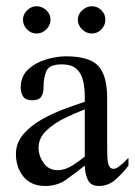

<svg xmlns="http://www.w3.org/2000/svg" viewBox="-20 -601 442 629"><path d="M400.9 -84V-58.6Q384.3 -36.1 359.9 -13.9Q335.4 8.3 304.7 8.3Q276.4 8.3 267.1 -13.2Q257.8 -34.7 257.8 -58.6Q228.5 -35.2 198.2 -13.4Q168 8.3 128.4 8.3Q82.5 8.3 57.4 -21.7Q32.2 -51.8 32.2 -96.2Q32.2 -132.8 56.2 -160.9Q80.1 -189 116.5 -209.5Q152.8 -230 191.2 -244.1Q229.5 -258.3 257.8 -267.6V-284.2Q257.8 -311.5 252.4 -335.7Q247.1 -359.9 231 -375Q214.8 -390.1 182.1 -390.1Q142.1 -390.1 132.3 -368.9Q122.6 -347.7 122.6 -314.5Q122.6 -294.9 114.7 -283.7Q106.9 -272.5 85 -272.5Q64.5 -272.5 56.2 -284.2Q47.9 -295.9 47.9 -314.5Q47.9 -351.1 72.3 -373.5Q96.7 -396 131.1 -406.2Q165.5 -416.5 195.8 -416.5Q272.5 -416.5 301.8 -385.3Q331.1 -354 331.1 -278.3V-140.6Q331.1 -123.5 331.3 -102.3Q331.5 -81.1 333.5 -69.8Q334.5 -61.5 338.9 -54.7Q343.3 -47.9 352.5 -47.9Q359.4 -47.9 369.1 -55.2Q378.9 -62.5 387.9 -71Q397 -79.6 400.9 -84ZM257.8 -87.9V-242.7Q228 -231.4 192.6 -214.4Q157.2 -197.3 131.8 -173.1Q106.4 -148.9 106.4 -116.7Q106.4 -90.3 123 -66.9Q139.6 -43.5 169.4 -43.5Q192.4 -43.5 216.1 -58.3Q239.7 -73.2 257.8 -87.9ZM325.2 -536.6Q325.2 -518.1 312 -504.6Q298.8 -491.2 280.8 -491.2Q262.7 -491.2 248.8 -504.9Q234.9 -518.6 234.9 -536.6Q234.9 -553.7 249.3 -567.1Q263.7 -580.6 280.8 -580.6Q298.8 -580.6 312 -567.6Q325.2 -554.7 325.2 -536.6ZM145.5 -536.6Q145.5 -518.1 131.6 -504.6Q117.7 -491.2 99.6 -491.2Q81.5 -491.2 68.4 -504.9Q55.2 -518.6 55.2 -536.6Q55.2 -553.7 68.8 -567.1Q82.5 -580.6 99.6 -580.6Q117.7 -580.6 131.6 -567.6Q145.5 -554.7 145.5 -536.6Z"/></svg>

Font: Scheherazade New Rohingya
Style: Regular
Weight: 400
Designer: SIL International
Foundry: SIL International
Version: Version 3.000 ; LngRng